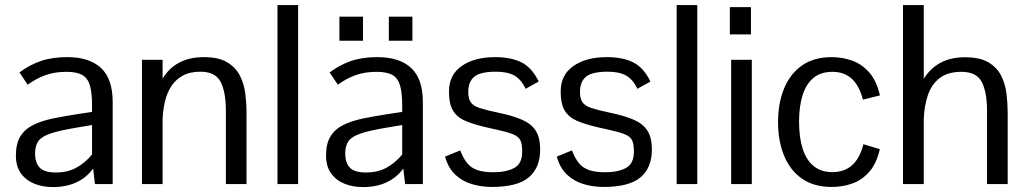

<svg xmlns="http://www.w3.org/2000/svg" viewBox="-20 -740 4129 772"><path d="M192.4 12.2Q151.4 12.2 117.7 -1.5Q84 -15.1 64 -43.2Q43.9 -71.3 43.9 -114.7Q43.9 -161.6 61.3 -190.7Q78.6 -219.7 111.6 -236.6Q144.5 -253.4 190.9 -263.2Q237.3 -272.9 294.9 -281.7L350.1 -290V-314.9Q350.1 -366.7 341.6 -396.2Q333 -425.8 310.8 -438.5Q288.6 -451.2 246.6 -451.2Q200.7 -451.2 163.3 -438Q126 -424.8 91.3 -399.4Q91.3 -399.4 86.2 -407Q81.1 -414.6 74.7 -424.3Q68.4 -434.1 63.2 -441.4Q58.1 -448.7 58.1 -448.7Q98.6 -479 143.8 -494.6Q189 -510.3 250.5 -510.3Q339.4 -510.3 386.2 -466.6Q433.1 -422.9 433.1 -330.1V0H361.8L354.5 -62.5Q328.1 -25.9 287.1 -6.8Q246.1 12.2 192.4 12.2ZM205.6 -46.4Q250 -46.4 285.4 -64.9Q320.8 -83.5 350.1 -118.7V-237.3L286.6 -226.6Q218.8 -215.3 182.9 -203.1Q147 -190.9 134 -172.4Q121.1 -153.8 121.1 -123.5Q121.1 -84.5 140.1 -65.4Q159.2 -46.4 205.6 -46.4Z M550.8 0V-499.5H633.8V-423.8Q659.2 -466.3 700.7 -488.3Q742.2 -510.3 800.3 -510.3Q858.9 -510.3 893.3 -489.7Q927.7 -469.2 944.6 -436Q961.4 -402.8 966.3 -363.8Q971.2 -324.7 971.2 -287.1V0H888.2V-293.9Q888.2 -369.6 867.2 -410.6Q846.2 -451.7 785.6 -451.7Q744.1 -451.7 715.6 -436.3Q687 -420.9 669.4 -394.3Q651.9 -367.7 643.6 -333.5Q635.3 -299.3 633.8 -261.2V0Z M1095.7 0V-719.7H1178.7V0Z M1439.5 12.2Q1398.4 12.2 1364.7 -1.5Q1331.1 -15.1 1311 -43.2Q1291 -71.3 1291 -114.7Q1291 -161.6 1308.3 -190.7Q1325.7 -219.7 1358.6 -236.6Q1391.6 -253.4 1438 -263.2Q1484.4 -272.9 1542 -281.7L1597.2 -290V-314.9Q1597.2 -366.7 1588.6 -396.2Q1580.1 -425.8 1557.9 -438.5Q1535.6 -451.2 1493.7 -451.2Q1447.8 -451.2 1410.4 -438Q1373 -424.8 1338.4 -399.4Q1338.4 -399.4 1333.3 -407Q1328.1 -414.6 1321.8 -424.3Q1315.4 -434.1 1310.3 -441.4Q1305.2 -448.7 1305.2 -448.7Q1345.7 -479 1390.9 -494.6Q1436 -510.3 1497.6 -510.3Q1586.4 -510.3 1633.3 -466.6Q1680.2 -422.9 1680.2 -330.1V0H1608.9L1601.6 -62.5Q1575.2 -25.9 1534.2 -6.8Q1493.2 12.2 1439.5 12.2ZM1452.6 -46.4Q1497.1 -46.4 1532.5 -64.9Q1567.9 -83.5 1597.2 -118.7V-237.3L1533.7 -226.6Q1465.8 -215.3 1429.9 -203.1Q1394 -190.9 1381.1 -172.4Q1368.2 -153.8 1368.2 -123.5Q1368.2 -84.5 1387.2 -65.4Q1406.2 -46.4 1452.6 -46.4ZM1543.5 -576.2V-672.9H1638.2V-576.2ZM1344.7 -576.2V-672.9H1439.5V-576.2Z M1957 11.7Q1917 11.7 1878.7 0.7Q1840.3 -10.3 1811.3 -37.1Q1782.2 -64 1769.5 -110.4L1830.6 -135.3Q1842.8 -103.5 1858.4 -84.2Q1874 -64.9 1899.2 -56.2Q1924.3 -47.4 1963.9 -47.4Q2015.1 -47.4 2047.4 -64.5Q2079.6 -81.5 2079.6 -130.4Q2079.6 -155.8 2074.5 -170.7Q2069.3 -185.5 2054.4 -194.3Q2039.6 -203.1 2011 -210.4Q1982.4 -217.8 1935.5 -228Q1884.8 -239.7 1851.3 -253.9Q1817.9 -268.1 1801.5 -295.2Q1785.2 -322.3 1785.2 -371.6Q1785.2 -439 1836.4 -474.6Q1887.7 -510.3 1970.2 -510.3Q2035.6 -510.3 2077.6 -488.8Q2119.6 -467.3 2146 -412.1Q2146 -412.1 2138.2 -407.7Q2130.4 -403.3 2119.9 -397.7Q2109.4 -392.1 2101.6 -387.5Q2093.8 -382.8 2093.8 -382.8Q2075.7 -420.4 2048.6 -436Q2021.5 -451.7 1973.6 -451.7Q1911.6 -451.7 1887.2 -431.6Q1862.8 -411.6 1862.8 -370.1Q1862.8 -343.3 1872.8 -328.9Q1882.8 -314.5 1908.2 -305.9Q1933.6 -297.4 1980 -287.6Q2042 -274.9 2079.6 -258.3Q2117.2 -241.7 2134.5 -213.9Q2151.9 -186 2151.9 -138.7Q2151.9 -65.4 2106.2 -26.9Q2060.5 11.7 1957 11.7Z M2406.2 11.7Q2366.2 11.7 2327.9 0.7Q2289.6 -10.3 2260.5 -37.1Q2231.4 -64 2218.8 -110.4L2279.8 -135.3Q2292 -103.5 2307.6 -84.2Q2323.2 -64.9 2348.4 -56.2Q2373.5 -47.4 2413.1 -47.4Q2464.4 -47.4 2496.6 -64.5Q2528.8 -81.5 2528.8 -130.4Q2528.8 -155.8 2523.7 -170.7Q2518.6 -185.5 2503.7 -194.3Q2488.8 -203.1 2460.2 -210.4Q2431.6 -217.8 2384.8 -228Q2334 -239.7 2300.5 -253.9Q2267.1 -268.1 2250.7 -295.2Q2234.4 -322.3 2234.4 -371.6Q2234.4 -439 2285.6 -474.6Q2336.9 -510.3 2419.4 -510.3Q2484.9 -510.3 2526.9 -488.8Q2568.8 -467.3 2595.2 -412.1Q2595.2 -412.1 2587.4 -407.7Q2579.6 -403.3 2569.1 -397.7Q2558.6 -392.1 2550.8 -387.5Q2543 -382.8 2543 -382.8Q2524.9 -420.4 2497.8 -436Q2470.7 -451.7 2422.9 -451.7Q2360.8 -451.7 2336.4 -431.6Q2312 -411.6 2312 -370.1Q2312 -343.3 2322 -328.9Q2332 -314.5 2357.4 -305.9Q2382.8 -297.4 2429.2 -287.6Q2491.2 -274.9 2528.8 -258.3Q2566.4 -241.7 2583.7 -213.9Q2601.1 -186 2601.1 -138.7Q2601.1 -65.4 2555.4 -26.9Q2509.8 11.7 2406.2 11.7Z M2700.7 0V-719.7H2783.7V0Z M2919.9 0V-499.5H3002.9V0ZM2914.6 -601.6V-711.4H2999.5V-601.6Z M3324.2 11.7Q3252.4 11.7 3204.6 -21.7Q3156.7 -55.2 3132.6 -114.3Q3108.4 -173.3 3108.4 -249Q3108.4 -324.2 3132.3 -383.3Q3156.2 -442.4 3204.1 -476.3Q3252 -510.3 3324.2 -510.3Q3366.2 -510.3 3405.3 -496.6Q3444.3 -482.9 3474.4 -449.5Q3504.4 -416 3518.1 -356.4L3449.7 -339.4Q3434.6 -397 3404.1 -424.1Q3373.5 -451.2 3326.7 -451.2Q3280.8 -451.2 3251.2 -427Q3221.7 -402.8 3207.3 -357.9Q3192.9 -313 3192.9 -250.5Q3192.9 -187 3207.5 -141.6Q3222.2 -96.2 3252 -72Q3281.7 -47.9 3326.7 -47.9Q3374.5 -47.9 3405.8 -75.4Q3437 -103 3451.7 -160.2L3517.6 -140.1Q3504.4 -82.5 3475.3 -49.3Q3446.3 -16.1 3407.2 -2.2Q3368.2 11.7 3324.2 11.7Z M3610.8 0V-719.7H3694.3V-422.9Q3719.7 -464.8 3761 -487.3Q3802.2 -509.8 3860.4 -509.8Q3919.4 -509.8 3953.9 -489.5Q3988.3 -469.2 4005.1 -436.3Q4022 -403.3 4026.9 -364Q4031.7 -324.7 4031.7 -287.1V0H3948.7V-294.4Q3948.7 -369.6 3927.5 -410.4Q3906.2 -451.2 3845.7 -451.2Q3790 -451.2 3757.6 -425.5Q3725.1 -399.9 3710.7 -357.2Q3696.3 -314.5 3694.3 -262.7V0Z"/></svg>

Font: Pontano Sans
Style: Regular
Weight: 400
Designer: Vernon Adams
Foundry: Vernon Adams
Version: Version 2.001